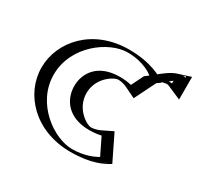

<svg xmlns="http://www.w3.org/2000/svg" viewBox="-128 -715 911 883"><g transform="rotate(30 327.5 -274.0)"><path d="M514 -480C514 -480 456 -528 342 -528C193 -528 58 -406 58 -255C58 -105 194 15 342 15C456 15 514 -31 514 -31L454 -154C454 -154 421 -130 368 -130C301 -130 246 -186 246 -257C246 -327 301 -383 368 -383C421 -383 454 -359 454 -359L499.6 -451C556.5 -496.6 618 -473.1 629.5 -454V-544C608.6 -565 514 -480 514 -480ZM549.9 -490.5C570.5 -506.8 599.3 -526.5 614.5 -531.3V-483.6C597 -491.1 574.8 -494.8 549.9 -490.5ZM501.3 -470.8C496.6 -467.7 492 -464.2 487.7 -460.7L447.6 -379.9C430.3 -388.4 404 -398 368 -398C292.4 -398 231 -334.9 231 -257C231 -178.2 292.3 -115 368 -115C404.3 -115 432.2 -125.5 447.5 -133L494.7 -36.3C474 -24 423.3 0 342 0C201.5 0 73 -114.4 73 -255C73 -396.8 200.7 -513 342 -513C434.5 -513 487.8 -480.2 501.3 -470.8ZM549.9 -490.5C574.8 -494.8 597 -491.1 614.5 -483.6V-531.3C599.3 -526.5 570.5 -506.8 549.9 -490.5ZM501.3 -470.8C487.8 -480.2 434.5 -513 342 -513C200.7 -513 73 -396.8 73 -255C73 -114.4 201.5 0 342 0C423.3 0 474 -24 494.7 -36.3L447.5 -133C432.2 -125.5 404.3 -115 368 -115C292.3 -115 231 -178.2 231 -257C231 -334.9 292.4 -398 368 -398C404 -398 430.3 -388.4 447.6 -379.9L487.7 -460.7C492 -464.2 496.6 -467.7 501.3 -470.8ZM552.5 -475.7 494.6 -465.8 540.6 -502.3C562 -519.3 590.3 -539.4 610 -545.6L629.5 -551.7V-460.8L608.6 -469.8C593.6 -476.2 574.5 -479.5 552.5 -475.7ZM509.9 -483.1 527.8 -470.5 509.6 -458.3C506.2 -456.1 502.8 -453.5 499.6 -451L454.5 -359.9L441.1 -366.4C425.1 -374.2 401.3 -383 368 -383C301 -383 246 -327 246 -257C246 -186 301 -130 368 -130C401.3 -130 427 -139.7 441 -146.5L454.5 -153.1L514.3 -30.4L502.4 -23.3C479.8 -10 426.3 15 342 15C194 15 58 -105 58 -255C58 -406 193 -528 342 -528C438.1 -528 494.6 -493.8 509.9 -483.1ZM482 -470.2C474.7 -465.9 467.8 -460.9 461.2 -455.7L429.2 -391C411.6 -395.2 392.2 -398 368 -398C248.9 -398 206 -323.3 206 -257C206 -189.8 248.9 -115 368 -115C392.3 -115 414.5 -118.5 429 -121.9L472.1 -33.5C454.1 -22.2 407.8 0 342 0C244.3 0 98 -102.3 98 -255C98 -408.8 243.6 -513 342 -513C428.9 -513 474.8 -476.1 482 -470.2ZM572.4 -492.4C577.5 -496.5 583.8 -501.4 589.5 -505.7V-491.5C582.8 -492.1 577 -492.3 572.4 -492.4ZM566.6 -476.9C571.2 -477.7 573.3 -478.5 584.3 -473.7L654.5 -443.5V-563.5L588.8 -542.7C559.8 -533.6 535.4 -514.1 513.7 -496.9L466.9 -459.7ZM536.9 -33.2 470.7 -168.9 415.8 -142.2C402.3 -135.6 382.9 -130 368 -130C344.5 -130 271 -174.4 271 -257C271 -338.7 344.4 -383 368 -383C383.7 -383 400.4 -378.3 415.9 -370.8L470.6 -344.2L526.1 -456.1C529.3 -458.6 532.8 -461.2 536.1 -463.4L546.9 -470.6L536.5 -477.9C522.5 -487.7 461.3 -528 342 -528C150 -528 33 -394 33 -255C33 -117 151.2 15 342 15C454.8 15 507.1 -15.6 536.9 -33.2Z"/></g></svg>

Font: Hussar Outliner
Style: Regular
Weight: 700
Foundry: Cannot Into Space Fonts
Version: Version 0.92